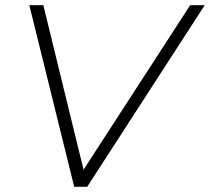

<svg xmlns="http://www.w3.org/2000/svg" viewBox="-20 -720 809 740"><path d="M769 -700 316 0H266L93 -700H147L302 -66L713 -700Z"/></svg>

Font: Montserrat Alternates Light
Style: Italic
Weight: 300
Italic angle: -11.3°
Designer: Julieta Ulanovsky
Foundry: Julieta Ulanovsky
Version: Version 7.200